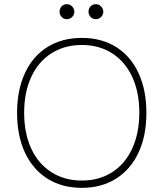

<svg xmlns="http://www.w3.org/2000/svg" viewBox="-20 -897 785 922"><path d="M62 -355Q62 -464 99.5 -545.5Q137 -627 207.5 -671Q278 -715 373 -715Q468 -715 538 -671Q608 -627 645.5 -545.5Q683 -464 683 -355Q683 -246 645.5 -165Q608 -84 538 -39.5Q468 5 373 5Q277 5 207 -39.5Q137 -84 99.5 -165Q62 -246 62 -355ZM649 -356Q649 -454 615 -527.5Q581 -601 518.5 -641Q456 -681 373 -681Q290 -681 227 -641Q164 -601 130 -527.5Q96 -454 96 -356Q96 -257 130 -183.5Q164 -110 227 -70Q290 -30 373 -30Q456 -30 518.5 -70Q581 -110 615 -184Q649 -258 649 -356ZM405 -841Q405 -856 415 -866.5Q425 -877 440 -877Q455 -877 465.5 -866Q476 -855 476 -841Q476 -826 465.5 -815.5Q455 -805 440 -805Q425 -805 415 -815.5Q405 -826 405 -841ZM266 -841Q266 -856 276 -866.5Q286 -877 301 -877Q316 -877 326.5 -866Q337 -855 337 -841Q337 -826 326.5 -815.5Q316 -805 301 -805Q286 -805 276 -815.5Q266 -826 266 -841Z"/></svg>

Font: Be Vietnam Thin
Style: Regular
Weight: 100
Designer: Gabriel Lam
Foundry: TypeRant
Version: Version 4.000